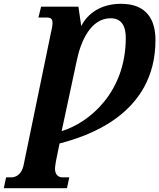

<svg xmlns="http://www.w3.org/2000/svg" viewBox="-81 -749 837 1009"><path d="M283 183H246C235 183 208 177 208 137C208 130 210 118 213 98L232 5C369 -31 736 -143 736 -538C736 -643 692 -729 555 -729C447 -729 378 -676 346 -612L331 -714H135L121 -657H153C177 -657 195 -658 195 -629C195 -617 192 -597 185 -569L43 119C31 176 -7 183 -20 183H-49L-61 240H271ZM243 -60 323 -433C343 -530 395 -653 500 -653C562 -653 580 -606 580 -550C580 -265 389 -104 243 -60Z"/></svg>

Font: Noto Serif SemiCondensed Extra
Style: Italic
Weight: 800
Width: 4
Italic angle: -12°
Designer: Monotype Design Team
Foundry: Monotype Imaging Inc.
Version: Version 1.901